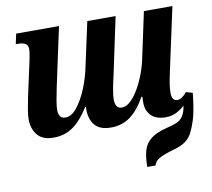

<svg xmlns="http://www.w3.org/2000/svg" viewBox="-83 -631 1063 962"><g transform="rotate(-10 448.0 -150.0)"><path d="M154 10Q98 10 72 -22Q46 -54 46 -102Q46 -122 51 -151.5Q56 -181 63 -215L101 -389Q105 -408 107.5 -424Q110 -440 110 -448Q110 -468 97 -476Q84 -484 62 -484H48L59 -536H277L213 -238Q205 -200 200 -171Q195 -142 195 -123Q195 -105 202.5 -92Q210 -79 230 -79Q260 -79 287.5 -112.5Q315 -146 337.5 -199Q360 -252 372 -310L421 -536H565L502 -239Q495 -211 489 -178Q483 -145 483 -126Q483 -105 491 -92Q499 -79 517 -79Q539 -79 561 -99.5Q583 -120 602.5 -153.5Q622 -187 637 -227Q652 -267 660 -307L709 -536H854L784 -212Q777 -180 773 -154.5Q769 -129 769 -111Q769 -68 797 -68Q820 -68 846 -100L879 -90Q877 -68 871 -27Q865 14 854 49Q843 83 830.5 107Q818 131 796 147Q774 163 737 173Q681 189 659 202.5Q637 216 632 236H590Q590 187 600 152.5Q610 118 638 96Q666 74 718 61Q758 51 776 42.5Q794 34 805 16Q812 5 816 -8Q820 -21 822 -35Q803 -17 779 -5Q755 7 726 7Q676 7 651 -18.5Q626 -44 626 -86Q626 -94 626.5 -101.5Q627 -109 627 -115H622Q587 -52 545 -21Q503 10 446 10Q390 10 364.5 -20.5Q339 -51 339 -101Q339 -106 340 -113H335Q297 -51 254 -20.5Q211 10 154 10Z"/></g></svg>

Font: Noto Serif SemiCondensed
Style: Bold Italic
Weight: 700
Width: 4
Italic angle: -12°
Designer: Monotype Design Team
Foundry: Monotype Imaging Inc.
Version: Version 2.014